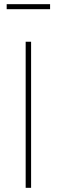

<svg xmlns="http://www.w3.org/2000/svg" viewBox="-20 -900 272 920"><path d="M12 -880H220V-856H12ZM103 -700H129V0H103Z"/></svg>

Font: Haskoy Thin
Style: Regular
Weight: 100
Designer: Ertekin Erdin
Foundry: Ertekin Erdin
Version: Version 2.000; ttfautohint (v1.8.4.7-5d5b)